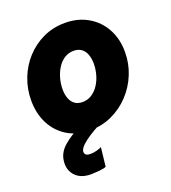

<svg xmlns="http://www.w3.org/2000/svg" viewBox="-136 -636 845 951"><g transform="rotate(-20 286.0 -160.5)"><path d="M252 7.8Q183.6 7.8 133.1 -22.9Q82.5 -53.7 54.7 -107.4Q26.9 -161.1 26.9 -230.5Q26.9 -291 48.1 -345.9Q69.3 -400.9 108.2 -443.4Q147 -485.8 199.5 -510.5Q252 -535.2 314.5 -535.2Q383.3 -535.2 435.5 -504.6Q487.8 -474.1 516.8 -420.9Q545.9 -367.7 545.9 -298.3Q545.9 -237.8 523.7 -182.9Q501.5 -127.9 461.4 -85Q421.4 -42 367.9 -17.1Q314.5 7.8 252 7.8ZM264.2 -136.7Q291.5 -136.7 313.2 -150.9Q335 -165 350.1 -188.2Q365.2 -211.4 373 -239.7Q380.9 -268.1 380.9 -296.4Q380.9 -325.2 372.6 -346.4Q364.3 -367.7 348.1 -379.2Q332 -390.6 308.1 -390.6Q280.8 -390.6 259 -376.5Q237.3 -362.3 222.4 -338.6Q207.5 -314.9 199.7 -286.6Q191.9 -258.3 191.9 -230Q191.9 -201.2 200.2 -180.2Q208.5 -159.2 224.6 -147.9Q240.7 -136.7 264.2 -136.7ZM181.2 213.9Q124.5 213.9 96.2 179.9Q67.9 146 78.1 95.2Q85.9 58.1 119.9 29.1Q153.8 0 211.4 -29.8L297.4 0Q271 13.7 245.8 29.8Q220.7 45.9 203.6 61.8Q186.5 77.6 183.1 91.8Q181.2 102.5 187.5 110.4Q193.8 118.2 213.4 118.2Q230 118.2 247.3 113.3Q264.6 108.4 272.5 104L261.2 204.1Q244.6 210 219.7 211.9Q194.8 213.9 181.2 213.9Z"/></g></svg>

Font: Reddit Sans Black
Style: Italic
Weight: 900
Italic angle: -11.25°
Designer: Stephen Hutchings
Version: Version 1.013